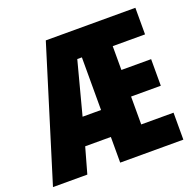

<svg xmlns="http://www.w3.org/2000/svg" viewBox="-130 -846 996 977"><g transform="rotate(-20 368.0 -357.0)"><path d="M701 0V-146H526V-297H687V-441H526V-570H701V-714H216L-5 0H181L220 -139H359V0ZM259 -285 334 -570H359V-285Z"/></g></svg>

Font: Noto Sans Devanagari ExtraCondensed Black
Style: Regular
Weight: 900
Width: 2
Designer: Jelle Bosma - Monotype Design Team
Foundry: Monotype Imaging Inc.
Version: Version 2.004